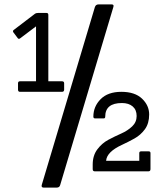

<svg xmlns="http://www.w3.org/2000/svg" viewBox="-20 -780 743 874"><path d="M238 74H179Q167 74 170 62L412 -748Q416 -760 429 -760H488Q500 -760 496 -748L254 62Q251 74 238 74ZM655 0H412Q402 0 402 -10V-31Q402 -72 423 -100Q444 -128 473 -143.5Q502 -159 531.5 -172Q561 -185 581.5 -204.5Q602 -224 602 -252Q602 -280 584 -295.5Q566 -311 535 -311Q459 -311 459 -249Q459 -241 452 -241H413Q405 -241 405 -249Q405 -295 438 -328.5Q471 -362 532.5 -362Q594 -362 626.5 -331Q659 -300 659 -259Q659 -218 639.5 -191.5Q620 -165 592 -149.5Q564 -134 536 -121Q466 -89 463 -48H614V-83Q614 -91 622 -91H657Q665 -91 665 -83V-10Q665 0 655 0ZM262 -362H71Q62 -362 62 -372V-401Q62 -410 71 -410H144V-660L71 -605Q65 -601 61 -606L40 -634Q39 -636 39 -638.5Q39 -641 43 -644L140 -718Q145 -721 153 -721H192Q200 -721 200 -712V-410H262Q272 -410 272 -401V-372Q272 -362 262 -362Z"/></svg>

Font: Sanchez
Style: Regular
Weight: 400
Designer: Daniel Hernández
Foundry: LatinoType
Version: Version 1.001